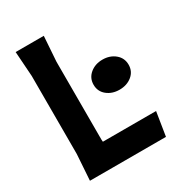

<svg xmlns="http://www.w3.org/2000/svg" viewBox="-179 -860 889 969"><g transform="rotate(-30 265.0 -375.0)"><path d="M525 -138 503 0H60L70 -150V-605L60 -750H224L214 -605V-150L215 -138ZM318 -410Q318 -449 347.5 -473.5Q377 -498 420 -498Q463 -498 492.5 -473.5Q522 -449 522 -410Q522 -371 492.5 -347Q463 -323 420 -323Q377 -323 347.5 -347Q318 -371 318 -410Z"/></g></svg>

Font: Farro
Style: Bold
Weight: 700
Designer: Aceler Chua
Foundry: Grayscale Limited
Version: Version 1.101